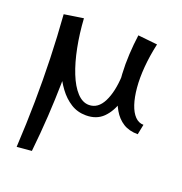

<svg xmlns="http://www.w3.org/2000/svg" viewBox="-133 -572 926 977"><g transform="rotate(20 330.0 -83.5)"><path d="M63 289Q70 160 71.5 41.5Q73 -77 69.5 -192Q66 -307 57 -427L161 -443Q165 -349 166.5 -262.5Q168 -176 166.5 -90.5Q165 -5 159.5 86.5Q154 178 143 282ZM339 18Q293 18 256.5 -5Q220 -28 192 -66Q164 -104 144 -149.5Q124 -195 113 -240.5Q102 -286 99 -323L161 -443Q166 -362 180.5 -288.5Q195 -215 217.5 -158.5Q240 -102 270 -69.5Q300 -37 335 -37Q384 -37 411.5 -91.5Q439 -146 443 -234H506Q501 -166 483.5 -108.5Q466 -51 431 -16.5Q396 18 339 18ZM620 18Q573 18 540.5 -2.5Q508 -23 487 -59.5Q466 -96 455 -143Q444 -190 441 -243Q438 -296 441 -350.5Q444 -405 451 -456L556 -445Q541 -377 536 -316Q531 -255 535.5 -204Q540 -153 552.5 -115.5Q565 -78 585 -57.5Q605 -37 631 -37Z"/></g></svg>

Font: Marhey Light Light
Style: Regular
Weight: 300
Version: Version 1.000